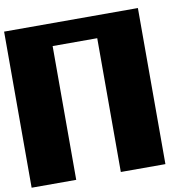

<svg xmlns="http://www.w3.org/2000/svg" viewBox="-92 -967 1060 1060"><g transform="rotate(-10 437.5 -437.5)"><path d="M500 0H750V-875H0V0H250V-750H500Z"/></g></svg>

Font: Faithful 32x
Style: Bold
Weight: 400
Foundry: Faithful Resource Pack
Version: Version 1.0; January 27, 2023